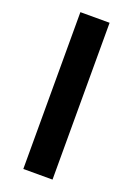

<svg xmlns="http://www.w3.org/2000/svg" viewBox="-140 -777 577 832"><g transform="rotate(20 148.0 -361.5)"><path d="M215.3 -723.1V0H80.6V-723.1Z"/></g></svg>

Font: Lato-SemiBold
Style: Bold
Weight: 500
Designer: Lukasz Dziedzic with Adam Twardoch and Botio Nikoltchev
Foundry: tyPoland Lukasz Dziedzic
Version: ""